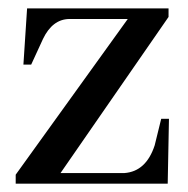

<svg xmlns="http://www.w3.org/2000/svg" viewBox="-20 -440 451 460"><path d="M125 -25.4 383.8 -399.4V-419.9H44.9L36.1 -285.2H54.7L83 -346.7Q105.5 -393.6 145.5 -394.5H286.1L17.6 -21.5V0H381.8L384.8 -155.3H366.2L350.6 -91.8Q330.1 -29.3 278.3 -25.4Z"/></svg>

Font: Abhaya Libre SemiBold
Style: Regular
Weight: 600
Designer: Pushpananda Ekanayake, Sol Matas, Pathum Egodawatta
Foundry: Mooniak
Version: Version 1.050 ; ttfautohint (v1.6)